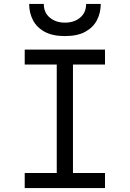

<svg xmlns="http://www.w3.org/2000/svg" viewBox="-20 -951 656 971"><path d="M267 0V-700H349V0ZM105 0V-76H511V0ZM105 -624.5V-700H511V-624.5ZM308.5 -768.5Q245.5 -768.5 205.5 -790.5Q165.5 -812.5 146.5 -849.5Q127.5 -886.5 127.5 -931H201.5Q201.5 -887 232 -861.8Q262.5 -836.5 308.5 -836.5Q355 -836.5 385.2 -861.8Q415.5 -887 415.5 -931H489.5Q489.5 -886.5 470.5 -849.5Q451.5 -812.5 411.5 -790.5Q371.5 -768.5 308.5 -768.5Z"/></svg>

Font: Overpass Mono Light
Style: Regular
Weight: 400
Monospace: yes
Version: Version 4.000